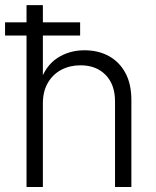

<svg xmlns="http://www.w3.org/2000/svg" viewBox="-27 -748 624 768"><path d="M144.5 -334V0H79.1V-727.5H144.5V-413.1H130.9Q153.3 -483.4 201.2 -515.1Q249 -546.9 311 -546.9Q366.2 -546.9 408.4 -523.7Q450.7 -500.5 474.6 -456.3Q498.5 -412.1 498.5 -347.2V0H433.1V-342.3Q433.1 -409.7 395.5 -448.2Q357.9 -486.8 294.9 -486.8Q252.4 -486.8 218.3 -468.8Q184.1 -450.7 164.3 -416.5Q144.5 -382.3 144.5 -334ZM-6.8 -606V-658.7H293.5V-606Z"/></svg>

Font: Inter 18pt Light
Style: Regular
Weight: 300
Designer: Rasmus Andersson
Foundry: rsms
Version: Version 4.001;git-66647c0bb